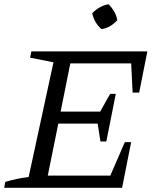

<svg xmlns="http://www.w3.org/2000/svg" viewBox="-31 -892 738 912"><path d="M-11 0 -6 -28Q51 -45 105 -51L223 -596L112 -618L118 -648H669L630 -452H599L592 -591H303L257 -362H445L492 -446H519L474 -220H446L433 -305H246L196 -58H493L562 -217H592L549 0ZM484 -872Q500 -857 511.5 -837Q523 -817 526 -796Q512 -780 492 -768Q472 -756 451 -754Q417 -783 407 -829Q422 -845 442 -856.5Q462 -868 484 -872Z"/></svg>

Font: Piazzolla
Style: Italic
Weight: 400
Italic angle: -11.3°
Designer: Juan Pablo del Peral
Foundry: Huerta Tipografica
Version: Version 1.330